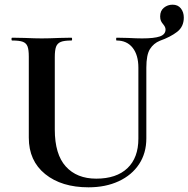

<svg xmlns="http://www.w3.org/2000/svg" viewBox="-20 -786 805 820"><path d="M358 14Q243 14 173 -42.5Q103 -99 103 -198V-544Q103 -574 97.5 -588Q92 -602 77.5 -607.5Q63 -613 32 -613Q29 -613 29 -619Q29 -625 32 -625L85 -624Q131 -622 158 -622Q188 -622 234 -624L285 -625Q288 -625 288 -619Q288 -613 285 -613Q254 -613 239.5 -607Q225 -601 219.5 -586.5Q214 -572 214 -542V-233Q214 -127 261 -75Q308 -23 391 -23Q477 -23 524 -67.5Q571 -112 571 -194V-497Q571 -551 546.5 -582Q522 -613 478 -613Q476 -613 476 -619Q476 -625 478 -625L526 -624Q564 -622 587 -622Q639 -622 663 -630.5Q687 -639 687 -660Q687 -670 678 -681Q671 -689 667.5 -696.5Q664 -704 664 -716Q664 -740 680 -753Q696 -766 717 -766Q740 -766 752.5 -750Q765 -734 765 -711Q765 -672 736.5 -650Q708 -628 663 -612Q636 -601 620.5 -576.5Q605 -552 605 -497V-195Q605 -132 574 -85Q543 -38 487 -12Q431 14 358 14Z"/></svg>

Font: Cormorant Garamond
Style: Bold
Weight: 700
Designer: Christian Thalmann (Catharsis Fonts)
Foundry: Catharsis Fonts
Version: Version 4.000